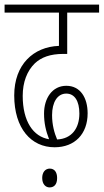

<svg xmlns="http://www.w3.org/2000/svg" viewBox="-20 -642 452 837"><path d="M218 0C306 0 362 -58 362 -148C362 -215 331 -268 269 -268C208 -268 172 -214 172 -147C172 -105 180 -71 194 -35C125 -46 79 -113 79 -224C79 -284 98 -333 132 -366C160 -392 198 -407 257 -407H273V-587H412V-622H0V-587H237V-442C126 -438 42 -361 42 -226C42 -82 116 0 218 0ZM207 -140C207 -196 230 -234 269 -234C305 -234 326 -202 326 -147C326 -83 293 -37 229 -34C217 -62 207 -98 207 -140ZM164 134C164 161 179 175 196 175C216 175 229 162 229 134C229 108 217 93 197 93C178 93 164 108 164 134Z"/></svg>

Font: Noto Sans Devanagari UI ExtraCondensed ExtraLight
Style: Regular
Weight: 200
Width: 2
Designer: Jelle Bosma - Monotype Design Team
Foundry: Monotype Imaging Inc.
Version: Version 2.004